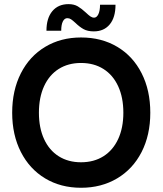

<svg xmlns="http://www.w3.org/2000/svg" viewBox="-20 -894 788 930"><path d="M39 -348Q39 -456 81 -538.8Q123 -621.5 198.8 -667Q274.5 -712.5 372.5 -712.5Q472 -712.5 548 -667.2Q624 -622 666 -539.2Q708 -456.5 708 -348Q708 -240 665.8 -157.5Q623.5 -75 547.2 -29.8Q471 15.5 372.5 15.5Q274 15.5 198.5 -30Q123 -75.5 81 -158Q39 -240.5 39 -348ZM372.5 -108Q435 -108 481.2 -137.2Q527.5 -166.5 552.5 -220.8Q577.5 -275 577.5 -348Q577.5 -421.5 552.5 -476Q527.5 -530.5 481.2 -559.8Q435 -589 372.5 -589Q310.5 -589 264.5 -560Q218.5 -531 193.5 -476.5Q168.5 -422 168.5 -348Q168.5 -274.5 193.5 -220.2Q218.5 -166 264.5 -137Q310.5 -108 372.5 -108ZM345.5 -783Q332.5 -795 324.2 -800.5Q316 -806 306 -806Q292.5 -806 284.5 -790.2Q276.5 -774.5 276.5 -745H205Q205 -806 233.5 -840Q262 -874 312 -874Q338.5 -874 356.8 -863.2Q375 -852.5 396 -833Q409 -820.5 417.8 -814.5Q426.5 -808.5 436 -808.5Q448.5 -808.5 456.5 -825.2Q464.5 -842 464.5 -871H539.5Q539.5 -809.5 511.5 -775.8Q483.5 -742 434.5 -742Q404 -742 384.5 -753Q365 -764 345.5 -783Z"/></svg>

Font: HK Grotesk
Style: Bold
Weight: 700
Designer: Alfredo Marco Pradil
Foundry: Hanken Design Co.
Version: Version 3.001